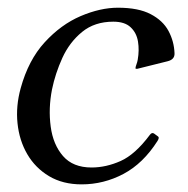

<svg xmlns="http://www.w3.org/2000/svg" viewBox="-20 -472 492 503"><path d="M193.8 11Q144.5 11 108.5 -10.5Q72.5 -32 51.5 -68Q30.5 -104 25.9 -149Q21.2 -194 34.2 -241Q54.5 -314.8 97.1 -361.2Q139.8 -407.8 191.2 -429.8Q242.8 -451.8 289 -451.8Q342.5 -451.8 374.6 -435Q406.8 -418.2 421.4 -391Q436 -363.8 437.2 -332.8Q438.2 -316.2 419 -311.5L341.5 -292.2Q338.8 -291.2 336.4 -291.9Q334 -292.5 335.2 -294.8Q335.2 -297.2 337.5 -303.4Q339.8 -309.5 340.8 -315.5Q345.2 -340.5 341.5 -363.2Q337.8 -386 322.2 -400.6Q306.8 -415.2 276.8 -415.2Q227.8 -415.2 194.9 -388.2Q162 -361.2 143.4 -320.4Q124.8 -279.5 116.2 -237.5Q106.5 -187.8 112.8 -140.5Q119 -93.2 145.1 -63.2Q171.2 -33.2 219.8 -33.2Q257.8 -33.2 296 -50.2Q334.2 -67.2 372.8 -119Q378 -125.8 383.5 -122.2L394 -114.5Q398.2 -111.8 392.8 -103Q355.2 -43.8 303.5 -16.4Q251.8 11 193.8 11Z"/></svg>

Font: Young Serif Light
Style: Italic
Weight: 300
Italic angle: -10.979°
Designer: Bastien Sozeau
Foundry: NBR — Bastien Sozeau
Version: Version 5.001